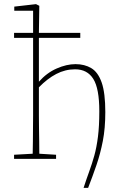

<svg xmlns="http://www.w3.org/2000/svg" viewBox="-20 -768 597 928"><path d="M48 0V-20L138 -25Q139 -51 139 -84.5Q139 -118 139.5 -151Q140 -184 140 -210V-585H48V-609H140V-716H49V-736L154 -748L170 -740L168 -609H368V-585H168V-373Q206 -416 254 -437Q302 -458 345 -458Q389 -458 421.5 -438.5Q454 -419 471.5 -369Q489 -319 489 -226Q489 -148 477 -86.5Q465 -25 446.5 29Q428 83 406 140H384Q398 97 411.5 60Q425 23 436 -16.5Q447 -56 453.5 -107.5Q460 -159 460 -230Q460 -340 431 -386.5Q402 -433 343 -433Q295 -433 252 -410.5Q209 -388 168 -346V-210Q168 -184 168.5 -150.5Q169 -117 169.5 -84Q170 -51 170 -25L251 -20V0Z"/></svg>

Font: Source Serif 4 ExtraLight
Style: Regular
Weight: 200
Designer: Frank Grießhammer
Foundry: Adobe
Version: Version 4.005;hotconv 1.1.0;makeotfexe 2.6.0